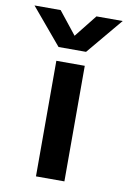

<svg xmlns="http://www.w3.org/2000/svg" viewBox="-166 -767 547 818"><g transform="rotate(10 107.0 -358.0)"><path d="M166.5 -559.5H47.5L-84 -716H29L106.5 -618.5L184 -716H297.5ZM48.5 -500H171.5V0H48.5Z"/></g></svg>

Font: Overused Grotesk SemiBold
Style: Regular
Weight: 610
Version: Version 0.004